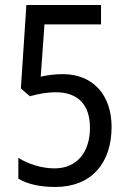

<svg xmlns="http://www.w3.org/2000/svg" viewBox="-20 -734 512 764"><path d="M230 -439C199 -439 168 -435 142 -429L157 -637H382V-714H85L63 -382L99 -351C130 -360 168 -367 201 -367C290 -367 338 -318 338 -225C338 -131 288 -64 197 -64C148 -64 94 -80 53 -106V-23C90 -1 140 10 200 10C344 10 424 -85 424 -229C424 -356 350 -439 230 -439Z"/></svg>

Font: Noto Sans Gujarati Condensed
Style: Regular
Weight: 400
Width: 3
Designer: Jelle Bosma - Monotype Design Team, Universal Thirst
Foundry: Monotype Imaging Inc.
Version: Version 2.106